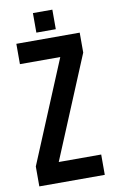

<svg xmlns="http://www.w3.org/2000/svg" viewBox="-93 -882 555 931"><g transform="rotate(-10 185.0 -416.5)"><path d="M33.2 -700.2H345.2V-602.1L136.2 -100.1H345.2V0H22.9V-98.1L231.9 -600.1H33.2ZM138.2 -833H233.9V-736.8H138.2Z"/></g></svg>

Font: VL Bebas Neue Bold
Style: Regular
Weight: 700
Designer: Ryoichi Tsunekawa
Foundry: Ryoichi Tsunekawa
Version: Version 1.300